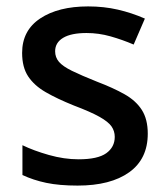

<svg xmlns="http://www.w3.org/2000/svg" viewBox="-20 -569 524 599"><path d="M441 -152Q441 -73 383 -31.5Q325 10 222 10Q165 10 124.5 1.5Q84 -7 50 -23V-116Q85 -99 132.5 -85.5Q180 -72 225 -72Q285 -72 311.5 -91Q338 -110 338 -142Q338 -160 328 -174.5Q318 -189 290.5 -204.5Q263 -220 210 -240Q158 -261 122.5 -281.5Q87 -302 68 -330.5Q49 -359 49 -404Q49 -474 105.5 -511.5Q162 -549 255 -549Q304 -549 347.5 -539Q391 -529 432 -511L397 -430Q362 -445 325 -455.5Q288 -466 250 -466Q202 -466 177 -451Q152 -436 152 -409Q152 -390 164 -376Q176 -362 204.5 -348Q233 -334 283 -314Q333 -295 368.5 -275Q404 -255 422.5 -226Q441 -197 441 -152Z"/></svg>

Font: Noto Sans Arabic Med
Style: Regular
Weight: 500
Designer: Monotype Design Team, Nadine Chahine, Nizar Qandah and Khaled Hosny
Foundry: Monotype Imaging Inc.
Version: Version 2.012; ttfautohint (v1.8.4.7-5d5b)